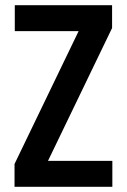

<svg xmlns="http://www.w3.org/2000/svg" viewBox="-20 -720 489 740"><path d="M36 0V-88L283 -600H37V-700H412V-612L165 -100H413V0Z"/></svg>

Font: Tektur SemiCondensed Medium
Style: Regular
Weight: 500
Width: 4
Designer: Adam Jagosz
Foundry: Adam Jagosz
Version: Version 1.005;gftools[0.9.30]